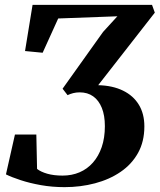

<svg xmlns="http://www.w3.org/2000/svg" viewBox="-20 -763 657 790"><path d="M245.5 7Q195 7 148.5 -1.2Q102 -9.5 64.8 -21.8Q27.5 -34 4.5 -45.5L41.5 -209.5H129.5L132.5 -68Q147.5 -56 174.5 -48.2Q201.5 -40.5 237.5 -40.5Q275.5 -40.5 307.2 -54Q339 -67.5 362.2 -93.8Q385.5 -120 398.5 -157.8Q411.5 -195.5 411.5 -244Q411.5 -288 399 -319Q386.5 -350 363.5 -366.5Q340.5 -383 308 -383Q293.5 -383 281 -379.8Q268.5 -376.5 258 -371.5L237.5 -398L404 -631.5L463 -696L219.5 -687L155.5 -546L83 -553L114 -743H605.5L617 -711L384 -412.5Q443.5 -411 486 -390.2Q528.5 -369.5 551.2 -332.2Q574 -295 574 -243Q574 -180.5 548 -133.8Q522 -87 476.2 -55.8Q430.5 -24.5 371 -8.8Q311.5 7 245.5 7Z"/></svg>

Font: Merriweather 60pt
Style: Bold Italic
Weight: 700
Italic angle: -7.8°
Version: Version 2.101